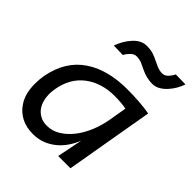

<svg xmlns="http://www.w3.org/2000/svg" viewBox="-180 -724 841 841"><g transform="rotate(45 241.0 -303.0)"><path d="M163 10.5Q120 10.5 88.8 -6.2Q57.5 -23 39 -52Q12.5 -91 13 -153.5Q13 -178.5 17.5 -205Q39 -316 118.5 -369Q194.5 -421 317 -421Q395.5 -421 456 -410.5L385 0H309L333 -119Q310 -62 270.5 -29Q223 10.5 163 10.5ZM180 -58.5Q213 -58.5 241.2 -75.8Q269.5 -93 292.8 -122Q316 -151 332.8 -190.8Q349.5 -230.5 357 -276L370.5 -355Q342.5 -360.5 299 -361Q216.5 -361 161 -318.5Q105.5 -276 92 -197Q89 -179.5 89 -162.5L90.5 -142.5Q94.5 -117 105.2 -99Q116 -81 134.8 -69.8Q153.5 -58.5 180 -58.5ZM196.5 -513 139 -514.5Q153.5 -554.5 177.5 -581.5Q206.5 -616 242.5 -616Q266.5 -616 283.2 -610.5Q300 -605 314.5 -597.5Q325 -592 335 -588L341.5 -585Q356 -578.5 373.5 -577.5Q390.5 -577.5 402.8 -590.8Q415 -604 420.5 -617L481.5 -616Q476 -599 466 -581.5Q456 -564 442.2 -548.8Q428.5 -533.5 411.8 -524Q395 -514.5 376 -514.5Q341 -514.5 303 -533Q289.5 -540 276.8 -545.5Q264 -551 244.5 -552Q228.5 -552 215.8 -539.2Q203 -526.5 196.5 -513Z"/></g></svg>

Font: Lucymar Sans
Style: Italic
Weight: 400
Italic angle: -10°
Foundry: The League of Moveable Type (original font) / Main changes by Cristiano Sobral with portions from Mirco Monsees
Version: Version 2.00;August 30, 2020;FontCreator 13.0.0.2681 64-bit